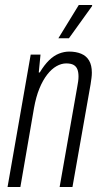

<svg xmlns="http://www.w3.org/2000/svg" viewBox="-20 -743 405 763"><path d="M10 0 102 -526H141L134 -455H138Q156 -485 175 -503.5Q194 -522 214.5 -530Q235 -538 255 -538Q282 -538 302.5 -529.5Q323 -521 334 -502.5Q345 -484 345 -454Q345 -444 343.5 -432.5Q342 -421 340 -408L268 0H217L287 -398Q289 -409 290.5 -419Q292 -429 292 -439Q292 -456 287.5 -467.5Q283 -479 272.5 -485Q262 -491 243 -491Q224 -491 204.5 -480Q185 -469 167.5 -446.5Q150 -424 136.5 -391Q123 -358 115 -313L61 0ZM212 -591 293 -723H346V-719L254 -591Z"/></svg>

Font: Archivo ExtraCondensed ExtraLight
Style: Italic
Weight: 250
Width: 2
Italic angle: -10°
Designer: Hector Gatti
Foundry: Omnibus-Type
Version: Version 2.001